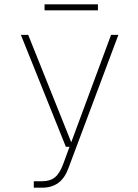

<svg xmlns="http://www.w3.org/2000/svg" viewBox="-20 -872 640 892"><path d="M137 0V-30H176Q213 -30 235.5 -48.5Q258 -67 274 -111L303 -190H286L77 -710H111L311 -211L496 -710H530L298 -91Q281 -44 250.5 -22Q220 0 176 0ZM187 -824V-852H435V-824Z"/></svg>

Font: Geist Mono Thin
Style: Regular
Weight: 100
Monospace: yes
Designer: Basement.studio, Andrés Briganti, Mateo Zaragoza
Foundry: Basement.studio, Vercel, Andrés Briganti, Guido Ferreyra, Mateo Zaragoza
Version: Version 1.500; ttfautohint (v1.8.4.7-5d5b)